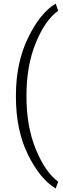

<svg xmlns="http://www.w3.org/2000/svg" viewBox="-20 -817 352 1066"><path d="M68.4 -287.1Q68.4 -467.8 135.5 -606.4Q202.6 -745.1 289.1 -796.9L303.2 -757.3Q231 -706.1 179 -579.6Q127 -453.1 127 -288.6V-278.8Q127 -114.3 179 12.2Q231 138.7 303.2 191.9L289.1 229.5Q201.7 176.8 135 41Q68.4 -94.7 68.4 -279.8Z"/></svg>

Font: Franko
Style: Light
Weight: 300
Designer: Google
Version: Version 1.200310; 2013